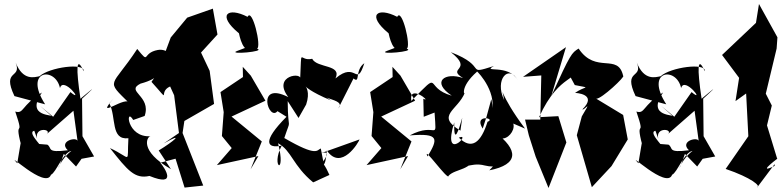

<svg xmlns="http://www.w3.org/2000/svg" viewBox="-20 -844 3905 957"><path d="M449 -64 391 -165 389 -352C429 -389 481 -436 381 -352C358 -506 360 -570 397 -489C404 -533 226 -509 177 -464C151 -459 95 -440 58 -532C91 -449 -13 -502 52 -365L205 -324C95 -495 256 -514 279 -405C295 -466 403 -325 331 -385L245 -262L180 -316L241 -262C256 -275 102 -256 189 -383C84 -317 100 -275 56 -288C109 -132 39 -283 95 -85C87 -184 90 -168 66 -30C-1 -103 208 103 234 27C260 16 293 -84 336 -92C264 -37 252 60 298 -77L359 -14C429 -112 428 -106 351 -46ZM165 -153C150 -215 247 -200 210 -173L346 -292L367 -138C369 -166 268 -142 318 -95C208 -81 242 -106 216 -123L167 -127C222 -86 107 -185 151 -192Z M855 -53 900 91 993 81 890 -181 899 -241 1047 -326 1025 -491 982 -582 1064 -672 1041 -801 913 -756 831 -657 783 -528C891 -415 866 -612 767 -595C684 -580 730 -519 664 -600C534 -402 502 -451 626 -328C615 -377 444 -236 547 -354L525 -329C561 -259 530 -145 620 -155C612 -22 639 -55 528 -106C617 7 652 49 725 33C867 91 801 -7 779 -33ZM848 -369 872 -181 796 -129C905 -190 844 -138 771 -94L832 -1C672 -93 713 -163 730 -165C611 -157 604 -314 644 -246L701 -266C736 -367 603 -388 680 -427C785 -455 772 -495 735 -436C840 -320 763 -385 828 -413Z M1229 0 1285 -139 1134 -263 1303 -342 1230 -467 1190 -511 1191 -460 1079 -385 1095 -285 1086 -166 1135 -106 1061 -21 1268 -66ZM1162 -590C1109 -570 1311 -587 1261 -601C1285 -610 1237 -808 1214 -760C1115 -811 1059 -770 1171 -678C1171 -678 1195 -550 1240 -620Z M1468 -256 1506 -323C1548 -447 1415 -433 1631 -343L1487 -435C1555 -340 1711 -357 1666 -303L1742 -453C1777 -424 1747 -495 1796 -529C1755 -403 1758 -543 1652 -453C1686 -524 1561 -503 1536 -551C1468 -535 1485 -621 1476 -446C1496 -488 1333 -470 1417 -360C1253 -443 1320 -236 1363 -290L1408 -262C1284 -137 1310 -103 1384 -118C1327 -9 1409 36 1366 -130C1434 -93 1439 -19 1541 65L1622 28C1576 -75 1599 32 1609 -94C1681 11 1769 -136 1772 -149L1565 -75C1658 -112 1571 -16 1591 -41L1579 -104C1559 -97 1564 -59 1397 -156C1435 -270 1415 -173 1414 -340Z M1975 0 2031 -139 1880 -263 2049 -342 1976 -467 1936 -511 1937 -460 1825 -385 1841 -285 1832 -166 1881 -106 1807 -21 2014 -66ZM1908 -590C1855 -570 2057 -587 2007 -601C2031 -610 1983 -808 1960 -760C1861 -811 1805 -770 1917 -678C1917 -678 1941 -550 1986 -620Z M2092 -262 2146 -283C2156 -127 2160 -242 2022 -169C2169 -181 2165 -154 2111 -64C2083 -127 2216 62 2216 32C2250 -5 2340 6 2344 -74C2279 23 2315 -41 2397 -19C2513 10 2515 -105 2419 5C2566 -24 2567 -96 2445 -187C2491 -80 2622 -266 2466 -259L2597 -203C2466 -377 2479 -432 2493 -345C2443 -449 2517 -525 2560 -445C2515 -527 2378 -479 2442 -515C2293 -468 2418 -511 2227 -584C2344 -492 2202 -507 2288 -455C2198 -486 2127 -437 2232 -367C2088 -407 2189 -503 2030 -341C2017 -431 2137 -328 2090 -352ZM2405 -262 2386 -203C2338 -278 2456 -254 2410 -237C2378 -135 2332 -94 2267 -158C2336 -186 2181 -26 2244 -234C2241 -113 2268 -200 2284 -257L2275 -193C2148 -268 2262 -294 2297 -382C2297 -361 2267 -407 2358 -487C2340 -506 2445 -414 2435 -306C2416 -298 2447 -267 2429 -350Z M2845 -420C2931 -402 2899 -418 2846 -381C2846 -381 2962 -377 2883 -299C2891 -291 2936 -356 2880 -264L2855 -170L2930 89L3028 -16L3109 -149L3086 -271L2952 -352C2977 -349 3100 -465 3086 -466C3060 -582 2950 -473 2864 -602C2829 -580 2825 -578 2728 -366L2801 -609L2587 -461L2678 -468L2673 -248H2597L2616 -169L2650 -63L2714 93L2803 -134L2763 -265L2667 -260C2771 -491 2882 -437 2805 -494Z M3545 -64 3487 -165 3485 -352C3525 -389 3577 -436 3477 -352C3454 -506 3456 -570 3493 -489C3500 -533 3322 -509 3273 -464C3247 -459 3191 -440 3154 -532C3187 -449 3083 -502 3148 -365L3301 -324C3191 -495 3352 -514 3375 -405C3391 -466 3499 -325 3427 -385L3341 -262L3276 -316L3337 -262C3352 -275 3198 -256 3285 -383C3180 -317 3196 -275 3152 -288C3205 -132 3135 -283 3191 -85C3183 -184 3186 -168 3162 -30C3095 -103 3304 103 3330 27C3356 16 3389 -84 3432 -92C3360 -37 3348 60 3394 -77L3455 -14C3525 -112 3524 -106 3447 -46ZM3261 -153C3246 -215 3343 -200 3306 -173L3442 -292L3463 -138C3465 -166 3364 -142 3414 -95C3304 -81 3338 -106 3312 -123L3263 -127C3318 -86 3203 -185 3247 -192Z M3841 -17C3736 33 3882 -74 3854 -52L3803 -219L3827 -318L3797 -377L3851 -602L3855 -658L3763 -824L3748 -730L3579 -570L3664 -456L3646 -340L3699 -378L3710 -165L3597 -2C3726 42 3774 84 3754 90L3841 -26Z"/></svg>

Font: Asimov Silicon
Style: Regular
Weight: 400
Designer: Google
Version: Version 2.000980; 2014